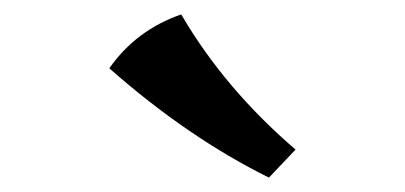

<svg xmlns="http://www.w3.org/2000/svg" viewBox="-20 -752 563 267"><path d="M391 -544 354 -505Q241 -561 132 -657Q169 -710 232 -732Q292 -629 391 -544Z"/></svg>

Font: Asul
Style: Bold
Weight: 700
Designer: Mariela Monsalve
Foundry: Mariela Monsalve
Version: Version 1.002